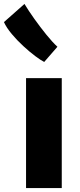

<svg xmlns="http://www.w3.org/2000/svg" viewBox="-58 -953 407 973"><path d="M74 0V-557H255V0ZM233 -716 166 -639Q149 -647.5 120.2 -669Q91.5 -690.5 59.8 -719.8Q28 -749 1.5 -780.8Q-25 -812.5 -38 -841L66 -933Q86.5 -899 116.2 -857.2Q146 -815.5 177 -777.2Q208 -739 233 -716Z"/></svg>

Font: Koeln Type Sans ExtraBold
Style: Regular
Weight: 800
Designer: Eben Sorkin
Foundry: Eben Sorkin
Version: Version 2.001